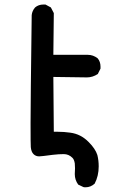

<svg xmlns="http://www.w3.org/2000/svg" viewBox="-20 -668 540 831"><path d="M303.7 85Q304.7 72.3 304.7 60.5Q304.7 48.8 303.7 39.1Q300.8 21.5 293 14.6Q277.3 -1 255.9 -1Q235.4 -1 209 2Q158.2 8.8 149.4 8.8Q134.8 8.8 125 -1Q115.2 -10.7 113.3 -31.2Q112.3 -41 112.3 -134.3Q112.3 -227.5 117.2 -601.6V-602.5Q119.1 -621.1 131.8 -635.7Q146.5 -648.4 168 -648.4Q170.9 -648.4 176.8 -648.4L200.2 -635.7L212.9 -611.3L210.9 -430.7H360.4Q382.8 -430.7 402.3 -416Q415 -401.4 415 -379.9Q415 -377 415 -371.1L403.3 -347.7Q380.9 -333 356.4 -333L210.9 -335L212.9 -97.7Q221.7 -97.7 230.5 -97.7Q256.8 -97.7 284.2 -93.8Q330.1 -87.9 364.3 -52.7Q392.6 -24.4 401.4 2.9Q407.2 26.4 407.2 51.8Q407.2 93.8 389.6 127Q372.1 142.6 350.6 142.6Q342.8 142.6 340.8 141.6L318.4 130.9Q303.7 110.4 303.7 85.9Z"/></svg>

Font: JasonHandwriting2
Style: SemiBold
Weight: 600
Version: Version 1.04.7